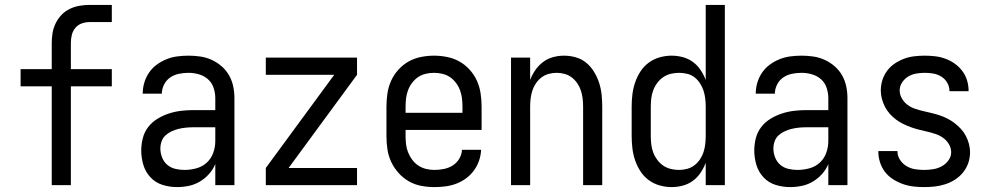

<svg xmlns="http://www.w3.org/2000/svg" viewBox="-20 -755 4040 783"><path d="M191 0V-403H64V-473H191V-580Q191 -601 194.5 -621.5Q198 -642 207.5 -661Q217 -680 231.5 -695Q246 -710 265 -719Q284 -728 304.5 -731.5Q325 -735 346 -735H436V-665H346Q329 -665 313.5 -659.5Q298 -654 287.5 -641.5Q277 -629 273 -613Q269 -597 269 -580V-473H436V-403H269V0Z M702 8Q672 8 643 -1Q614 -10 593.5 -32Q573 -54 564.5 -83Q556 -112 556 -141Q556 -167 562.5 -192Q569 -217 584.5 -237Q600 -257 622 -270.5Q644 -284 668.5 -292Q693 -300 718 -303Q743 -306 769 -306H858V-355Q858 -376 851 -397Q844 -418 828 -432Q812 -446 791 -452Q770 -458 749 -458Q729 -458 709.5 -454Q690 -450 674 -439Q658 -428 649 -410Q640 -392 640 -373H562Q562 -396 568.5 -418Q575 -440 588 -459Q601 -478 619.5 -491.5Q638 -505 659 -513.5Q680 -522 703 -525Q726 -528 749 -528Q773 -528 797 -524.5Q821 -521 843 -511Q865 -501 883.5 -485Q902 -469 914 -448Q926 -427 931 -403Q936 -379 936 -355V0H858V-86Q849 -64 832.5 -45.5Q816 -27 795 -14.5Q774 -2 750 3Q726 8 702 8ZM732 -62Q756 -62 780.5 -68.5Q805 -75 823 -91.5Q841 -108 849.5 -131.5Q858 -155 858 -180V-236H769Q754 -236 738.5 -234.5Q723 -233 708.5 -229.5Q694 -226 680 -219.5Q666 -213 655 -203Q644 -193 639 -178.5Q634 -164 634 -149Q634 -131 641 -113Q648 -95 662 -83Q676 -71 694.5 -66.5Q713 -62 732 -62Z M1064 0V-70L1343 -450H1064V-520H1436V-450L1157 -70H1436V0Z M1752 8Q1725 8 1698 3Q1671 -2 1647.5 -15.5Q1624 -29 1605.5 -49.5Q1587 -70 1575.5 -94.5Q1564 -119 1560 -146Q1556 -173 1556 -200V-320Q1556 -347 1560 -374Q1564 -401 1575 -425.5Q1586 -450 1604.5 -470.5Q1623 -491 1646 -504Q1669 -517 1696 -522.5Q1723 -528 1750 -528Q1777 -528 1804 -522.5Q1831 -517 1854 -504Q1877 -491 1895.5 -470.5Q1914 -450 1925 -425.5Q1936 -401 1940 -374Q1944 -347 1944 -320V-225H1634V-200Q1634 -183 1636 -166Q1638 -149 1644.5 -133Q1651 -117 1661.5 -103Q1672 -89 1686.5 -79.5Q1701 -70 1718 -66Q1735 -62 1752 -62Q1771 -62 1790.5 -66Q1810 -70 1826 -80Q1842 -90 1852.5 -107Q1863 -124 1864 -144H1942Q1941 -121 1933.5 -99.5Q1926 -78 1912.5 -59.5Q1899 -41 1880.5 -27.5Q1862 -14 1841 -6Q1820 2 1797 5Q1774 8 1752 8ZM1866 -295V-320Q1866 -337 1864 -354Q1862 -371 1856 -387Q1850 -403 1839.5 -417Q1829 -431 1815 -440.5Q1801 -450 1784 -454Q1767 -458 1750 -458Q1733 -458 1716 -454Q1699 -450 1685 -440.5Q1671 -431 1660.5 -417Q1650 -403 1644 -387Q1638 -371 1636 -354Q1634 -337 1634 -320V-295Z M2064 0V-520H2142V-429Q2150 -450 2163 -469Q2176 -488 2194.5 -502Q2213 -516 2235.5 -522Q2258 -528 2280 -528Q2305 -528 2329 -521Q2353 -514 2371.5 -498.5Q2390 -483 2403 -461.5Q2416 -440 2423.5 -416.5Q2431 -393 2433.5 -368.5Q2436 -344 2436 -320V0H2358V-320Q2358 -337 2356 -353.5Q2354 -370 2349 -385.5Q2344 -401 2334.5 -415Q2325 -429 2312 -439Q2299 -449 2283 -453.5Q2267 -458 2250 -458Q2233 -458 2217 -453.5Q2201 -449 2188 -439Q2175 -429 2165.5 -415Q2156 -401 2151 -385.5Q2146 -370 2144 -353.5Q2142 -337 2142 -320V0Z M2719 8Q2694 8 2669.5 1Q2645 -6 2625 -21Q2605 -36 2591.5 -57Q2578 -78 2570 -101.5Q2562 -125 2559 -150Q2556 -175 2556 -200V-320Q2556 -345 2559 -370Q2562 -395 2570 -418.5Q2578 -442 2591.5 -463Q2605 -484 2625 -499Q2645 -514 2669.5 -521Q2694 -528 2719 -528Q2742 -528 2764.5 -522Q2787 -516 2805.5 -502.5Q2824 -489 2837 -469.5Q2850 -450 2858 -429V-735H2936V0H2858V-91Q2850 -70 2837 -50.5Q2824 -31 2805.5 -17.5Q2787 -4 2764.5 2Q2742 8 2719 8ZM2749 -62Q2766 -62 2782.5 -66.5Q2799 -71 2812 -81Q2825 -91 2834.5 -105Q2844 -119 2849 -134.5Q2854 -150 2856 -166.5Q2858 -183 2858 -200V-320Q2858 -337 2856 -353.5Q2854 -370 2849 -385.5Q2844 -401 2834.5 -415.5Q2825 -430 2812 -440Q2799 -450 2782.5 -454Q2766 -458 2749 -458Q2732 -458 2715.5 -454Q2699 -450 2685 -440.5Q2671 -431 2660.5 -417Q2650 -403 2644 -387Q2638 -371 2636 -354Q2634 -337 2634 -320V-200Q2634 -183 2636 -166Q2638 -149 2644 -133Q2650 -117 2660.5 -103Q2671 -89 2685 -79.5Q2699 -70 2715.5 -66Q2732 -62 2749 -62Z M3202 8Q3172 8 3143 -1Q3114 -10 3093.5 -32Q3073 -54 3064.5 -83Q3056 -112 3056 -141Q3056 -167 3062.5 -192Q3069 -217 3084.5 -237Q3100 -257 3122 -270.5Q3144 -284 3168.5 -292Q3193 -300 3218 -303Q3243 -306 3269 -306H3358V-355Q3358 -376 3351 -397Q3344 -418 3328 -432Q3312 -446 3291 -452Q3270 -458 3249 -458Q3229 -458 3209.5 -454Q3190 -450 3174 -439Q3158 -428 3149 -410Q3140 -392 3140 -373H3062Q3062 -396 3068.5 -418Q3075 -440 3088 -459Q3101 -478 3119.5 -491.5Q3138 -505 3159 -513.5Q3180 -522 3203 -525Q3226 -528 3249 -528Q3273 -528 3297 -524.5Q3321 -521 3343 -511Q3365 -501 3383.5 -485Q3402 -469 3414 -448Q3426 -427 3431 -403Q3436 -379 3436 -355V0H3358V-86Q3349 -64 3332.5 -45.5Q3316 -27 3295 -14.5Q3274 -2 3250 3Q3226 8 3202 8ZM3232 -62Q3256 -62 3280.5 -68.5Q3305 -75 3323 -91.5Q3341 -108 3349.5 -131.5Q3358 -155 3358 -180V-236H3269Q3254 -236 3238.5 -234.5Q3223 -233 3208.5 -229.5Q3194 -226 3180 -219.5Q3166 -213 3155 -203Q3144 -193 3139 -178.5Q3134 -164 3134 -149Q3134 -131 3141 -113Q3148 -95 3162 -83Q3176 -71 3194.5 -66.5Q3213 -62 3232 -62Z M3749 8Q3727 8 3705 5.5Q3683 3 3662 -4.5Q3641 -12 3622 -24Q3603 -36 3589.5 -53.5Q3576 -71 3569 -92.5Q3562 -114 3562 -136V-139H3640V-138Q3640 -119 3650.5 -103Q3661 -87 3677 -77.5Q3693 -68 3711.5 -65Q3730 -62 3749 -62Q3767 -62 3785.5 -65Q3804 -68 3820 -76.5Q3836 -85 3847.5 -100.5Q3859 -116 3859 -134Q3859 -152 3849.5 -167.5Q3840 -183 3826 -193Q3812 -203 3795.5 -208.5Q3779 -214 3762 -218Q3745 -222 3728.5 -226Q3712 -230 3695.5 -236Q3679 -242 3663.5 -249.5Q3648 -257 3634 -267.5Q3620 -278 3608.5 -291Q3597 -304 3589 -319.5Q3581 -335 3576.5 -352Q3572 -369 3572 -386Q3572 -408 3578.5 -428.5Q3585 -449 3598 -466.5Q3611 -484 3629 -496Q3647 -508 3667 -515.5Q3687 -523 3708.5 -525.5Q3730 -528 3751 -528Q3773 -528 3794 -525.5Q3815 -523 3835.5 -515.5Q3856 -508 3873.5 -495.5Q3891 -483 3904 -466Q3917 -449 3923.5 -428Q3930 -407 3930 -386V-383H3852V-384Q3852 -402 3843 -417.5Q3834 -433 3819 -442.5Q3804 -452 3786.5 -455Q3769 -458 3751 -458Q3734 -458 3716.5 -455Q3699 -452 3684 -443Q3669 -434 3659 -419Q3649 -404 3649 -386Q3649 -369 3658 -353.5Q3667 -338 3681 -327.5Q3695 -317 3711.5 -311.5Q3728 -306 3745 -302Q3762 -298 3779 -294Q3796 -290 3812.5 -284.5Q3829 -279 3844.5 -271Q3860 -263 3873.5 -252.5Q3887 -242 3899 -229Q3911 -216 3919 -200.5Q3927 -185 3931.5 -168Q3936 -151 3936 -134Q3936 -112 3929 -91Q3922 -70 3908 -52.5Q3894 -35 3875.5 -23Q3857 -11 3836 -4Q3815 3 3793 5.5Q3771 8 3749 8Z"/></svg>

Font: Iosevka Term SS14
Style: Regular
Weight: 400
Monospace: yes
Designer: Belleve Invis
Foundry: Belleve Invis
Version: Version 24.1.1; ttfautohint (v1.8.4)